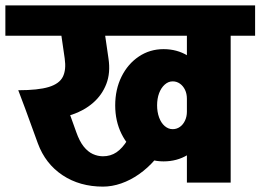

<svg xmlns="http://www.w3.org/2000/svg" viewBox="-45 -680 970 715"><path d="M339 15Q252 15 188 -27.5Q124 -70 96 -146L239 -188Q251 -154 266.5 -134.5Q282 -115 300.5 -106.5Q319 -98 339 -98ZM96 -146 33 -319H192L239 -188ZM338 15V-98Q367 -98 389 -113Q411 -128 430 -159L532 -85Q505 -54 473 -31.5Q441 -9 406.5 3Q372 15 338 15ZM564 -79Q513 -79 472 -106.5Q431 -134 407.5 -181.5Q384 -229 384 -288H540Q540 -263 547.5 -242.5Q555 -222 568.5 -210.5Q582 -199 598 -199ZM564 -79 598 -199Q613 -199 625 -207.5Q637 -216 644 -231Q651 -246 651 -264H739Q739 -211 716 -169Q693 -127 653.5 -103Q614 -79 564 -79ZM384 -287Q384 -347 407.5 -394.5Q431 -442 472 -469.5Q513 -497 564 -497L598 -377Q582 -377 568.5 -365Q555 -353 547.5 -333Q540 -313 540 -287ZM-25 -547V-660H741V-547ZM651 -312Q651 -331 644 -345.5Q637 -360 625 -368.5Q613 -377 598 -377L564 -497Q614 -497 653.5 -473Q693 -449 716 -407Q739 -365 739 -312ZM63 -238 23 -344Q97 -344 136.5 -356Q176 -368 189 -394Q202 -420 196 -462H359Q367 -409 351 -367.5Q335 -326 301.5 -297Q268 -268 223 -253Q178 -238 127 -238ZM196 -462 176 -600H339L359 -462ZM651 0V-645H814V0ZM561 -547V-660H905V-547Z"/></svg>

Font: Akshar Light
Style: Regular
Weight: 300
Designer: Tall Chai
Foundry: Tall Chai
Version: Version 1.100